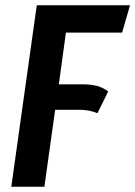

<svg xmlns="http://www.w3.org/2000/svg" viewBox="-20 -711 515 731"><path d="M231 -587 204 -390H291Q328 -390 350.5 -383.5Q373 -377 392 -363L351 -280Q320 -293 282 -293H190L149 0H23L120 -691H475L445 -587Z"/></svg>

Font: Fira Sans Extra Condensed Medium
Style: Italic
Weight: 500
Width: 3
Italic angle: -8°
Designer: Carrois Corporate & Edenspiekermann AG
Foundry: Carrois Corporate GbR & Edenspiekermann AG
Version: Version 4.203